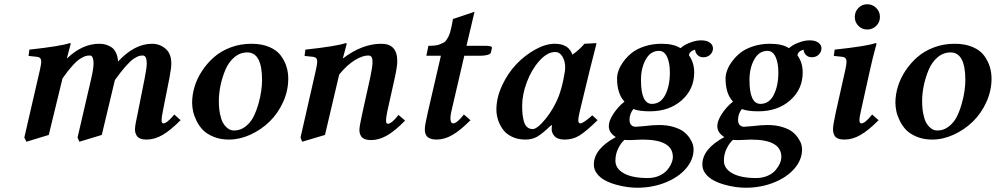

<svg xmlns="http://www.w3.org/2000/svg" viewBox="-20 -651 4714 909"><path d="M296.9 -376 297.9 -375Q369.6 -443.8 450.2 -443.8Q465.3 -443.8 478.5 -440.4Q491.7 -437 505.6 -428.7Q519.5 -420.4 528.3 -402.8Q537.1 -385.3 539.1 -359.9Q616.7 -443.8 700.2 -443.8Q735.8 -443.8 763.4 -420.7Q791 -397.5 791 -350.1Q791 -328.1 782.2 -282.2L751 -125Q745.1 -95.7 745.1 -83Q745.1 -66.9 752.9 -66.9Q771 -66.9 805.2 -108.9L835 -82Q787.6 -34.2 749.8 -12.2Q711.9 9.8 673.8 9.8Q655.8 9.8 644 4.9Q632.3 0 627.4 -8.3Q622.6 -16.6 620.8 -23.4Q619.1 -30.3 619.1 -39.1Q619.1 -57.6 632.8 -119.1L664.1 -275.9Q674.8 -329.6 674.8 -350.1Q674.8 -388.2 655.8 -388.2Q645.5 -388.2 637 -385.5Q628.4 -382.8 613 -372.8Q597.7 -362.8 575.2 -337.4Q552.7 -312 523.9 -272L461.9 -12.2L356 20L347.2 0L412.1 -279.8Q422.9 -326.7 422.9 -350.1Q422.9 -366.2 419.7 -375.2Q416.5 -384.3 413.1 -386.2Q409.7 -388.2 404.8 -388.2Q394 -388.2 385.5 -385.7Q377 -383.3 361.3 -374Q345.7 -364.7 324 -341.1Q302.2 -317.4 275.9 -279.8L210.9 -12.2L105 20L95.2 0L168.9 -319.8Q175.3 -348.6 175.3 -359.4Q175.3 -378.9 157.2 -381.8L115.2 -386.2L119.1 -416Q269.5 -432.6 309.1 -446.8Q314.9 -446.8 314.9 -443.8Z M1088.9 -33.2Q1118.2 -33.2 1142.3 -52Q1166.5 -70.8 1180.4 -98.6Q1194.3 -126.5 1203.9 -160.6Q1213.4 -194.8 1217 -222.4Q1220.7 -250 1220.7 -272Q1220.7 -402.8 1150.9 -402.8Q1116.2 -402.8 1089.1 -379.6Q1062 -356.4 1046.9 -320.1Q1031.7 -283.7 1023.9 -245.8Q1016.1 -208 1016.1 -172.9Q1016.1 -137.7 1021.7 -111.1Q1027.3 -84.5 1035.2 -70.3Q1043 -56.2 1053.5 -47.1Q1064 -38.1 1072.3 -35.6Q1080.6 -33.2 1088.9 -33.2ZM889.6 -165Q889.6 -201.7 901.1 -240.2Q912.6 -278.8 936.5 -315.2Q960.4 -351.6 993.2 -380.4Q1025.9 -409.2 1071.8 -426.5Q1117.7 -443.8 1169.9 -443.8Q1219.2 -443.8 1255.1 -428.5Q1291 -413.1 1309.6 -387.7Q1328.1 -362.3 1336.4 -335.2Q1344.7 -308.1 1344.7 -278.8Q1344.7 -221.2 1320.1 -167.2Q1295.4 -113.3 1255.9 -75Q1216.3 -36.6 1165.5 -13.4Q1114.7 9.8 1064 9.8Q1023.4 9.8 991.2 -3.4Q959 -16.6 940.4 -35.9Q921.9 -55.2 909.9 -80.1Q897.9 -105 893.8 -125.7Q889.6 -146.5 889.6 -165Z M1604.5 -375Q1694.8 -443.8 1785.6 -443.8Q1860.8 -443.8 1860.8 -361.8Q1860.8 -336.9 1849.6 -285.2L1813.5 -123Q1807.6 -94.7 1807.6 -81.1Q1807.6 -64.9 1815.9 -64.9Q1834 -64.9 1866.7 -106.9L1897.9 -80.1Q1850.6 -31.7 1812.7 -9.8Q1774.9 12.2 1736.8 12.2Q1718.8 12.2 1706.5 7.3Q1694.3 2.4 1689.5 -6.1Q1684.6 -14.6 1683.1 -21.5Q1681.6 -28.3 1681.6 -37.1Q1681.6 -52.2 1695.8 -117.2L1731.9 -279.8Q1743.7 -335 1743.7 -356Q1743.7 -373 1739.3 -380.6Q1734.9 -388.2 1722.7 -388.2Q1696.3 -388.2 1659.9 -366.2Q1623.5 -344.2 1585.9 -298.3L1518.6 -12.2L1410.6 20L1402.8 0L1475.6 -319.8Q1481.9 -348.6 1481.9 -359.4Q1481.9 -378.9 1463.9 -381.8L1421.9 -386.2L1425.8 -416Q1576.2 -432.6 1615.7 -446.8Q1621.6 -446.8 1621.6 -443.8L1603.5 -376Z M2005.4 -119.1 2067.4 -387.2H1998.5L2008.3 -434.1Q2025.4 -434.1 2038.8 -435.5Q2052.2 -437 2062.7 -441.2Q2073.2 -445.3 2080.8 -449.5Q2088.4 -453.6 2094.5 -463.1Q2100.6 -472.7 2104.2 -479.7Q2107.9 -486.8 2112.1 -502.2Q2116.2 -517.6 2118.4 -528.6Q2120.6 -539.6 2124.5 -561L2226.6 -595.2L2188.5 -434.1H2281.2Q2309.1 -434.1 2309.1 -424.8L2304.2 -402.8Q2302.7 -395 2288.1 -391.1Q2273.4 -387.2 2257.3 -387.2H2178.2L2117.2 -125Q2110.8 -97.2 2113.3 -82Q2115.7 -66.9 2124.5 -66.9Q2143.6 -66.9 2176.3 -108.9L2207.5 -82Q2160.2 -34.2 2122.3 -12.2Q2084.5 9.8 2046.4 9.8Q2031.7 9.8 2021 6.3Q2010.3 2.9 2004.6 -2Q1999 -6.8 1995.8 -14.2Q1992.7 -21.5 1991.9 -26.9Q1991.2 -32.2 1991.2 -39.1Q1991.2 -58.1 2005.4 -119.1Z M2625 -194.8Q2638.2 -230.5 2647 -272.9Q2655.8 -315.4 2655.8 -331.1Q2655.8 -361.3 2642.8 -383.1Q2629.9 -404.8 2608.9 -404.8Q2570.8 -404.8 2533.4 -362.8Q2496.1 -320.8 2474.1 -261.7Q2452.1 -202.6 2452.1 -150.9Q2452.1 -127.4 2453.9 -110.1Q2455.6 -92.8 2460.4 -75.7Q2465.3 -58.6 2475.8 -49.3Q2486.3 -40 2502 -40Q2523.4 -40 2562.3 -87.4Q2601.1 -134.8 2625 -194.8ZM2591.8 -39.1Q2591.8 -52.2 2592.8 -58.1L2590.8 -59.1Q2545.4 -16.1 2522 -3.2Q2498.5 9.8 2467.8 9.8Q2430.7 9.8 2402.6 -4.2Q2374.5 -18.1 2359.4 -40.3Q2344.2 -62.5 2337.2 -85.7Q2330.1 -108.9 2330.1 -131.8Q2330.1 -188.5 2357.2 -246.6Q2384.3 -304.7 2424.8 -347.2Q2465.3 -389.6 2514.4 -416.7Q2563.5 -443.8 2606 -443.8Q2672.9 -443.8 2689.9 -392.1Q2723.1 -415.5 2747.1 -443.8L2801.8 -446.8Q2803.7 -446.8 2803.7 -443.8L2772.5 -320.8L2725.1 -125Q2717.8 -93.3 2717.8 -83Q2717.8 -66.9 2727.1 -66.9Q2741.7 -66.9 2784.2 -105L2809.1 -82Q2754.4 -28.3 2723.1 -9.3Q2691.9 9.8 2653.8 9.8Q2620.1 9.8 2606 -5.6Q2591.8 -21 2591.8 -39.1Z M3151.4 -308.1Q3151.4 -353 3138.2 -381.6Q3125 -410.2 3099.6 -410.2Q3060.1 -410.2 3037.4 -369.6Q3014.6 -329.1 3014.6 -272Q3014.6 -159.2 3066.4 -159.2Q3107.9 -159.2 3129.6 -201.9Q3151.4 -244.6 3151.4 -308.1ZM2964.4 12.2Q2944.3 12.2 2936.5 11.2Q2919.9 25.4 2906.7 52Q2893.6 78.6 2893.6 109.9Q2893.6 147.5 2933.8 169.7Q2974.1 191.9 3046.4 191.9Q3076.2 191.9 3100.1 181.4Q3124 170.9 3137.7 155Q3151.4 139.2 3158.4 122.8Q3165.5 106.4 3165.5 91.8Q3165.5 9.8 3021.5 9.8Q3011.7 9.8 2992.4 11Q2973.1 12.2 2964.4 12.2ZM3266.6 -308.1Q3266.6 -228.5 3207.5 -176.3Q3148.4 -124 3056.6 -124Q3005.9 -124 2978.5 -134.8Q2960.4 -111.8 2960.4 -84Q2960.4 -67.4 2968.5 -59.1Q2976.6 -50.8 2989.7 -50.8Q2998.5 -50.8 3031.7 -54.2Q3069.8 -59.1 3100.6 -59.1Q3139.6 -59.1 3170.4 -49.6Q3201.2 -40 3218 -26.6Q3234.9 -13.2 3245.8 3.7Q3256.8 20.5 3260.3 33.2Q3263.7 45.9 3263.7 56.2Q3263.7 105 3227.8 146.7Q3191.9 188.5 3130.4 213.1Q3068.8 237.8 2996.6 237.8Q2974.6 237.8 2949.2 234.4Q2923.8 231 2895.3 222.9Q2866.7 214.8 2844 202.6Q2821.3 190.4 2806.4 171.1Q2791.5 151.9 2791.5 127.9Q2791.5 54.2 2895.5 -2Q2862.3 -22.5 2862.3 -54.2Q2862.3 -79.6 2884.5 -113Q2906.7 -146.5 2936.5 -169.9Q2901.4 -207.5 2901.4 -279.8Q2901.4 -296.4 2908.2 -316.4Q2915 -336.4 2931.6 -359.4Q2948.2 -382.3 2971.4 -400.9Q2994.6 -419.4 3031.5 -431.6Q3068.4 -443.8 3112.3 -443.8Q3169.9 -443.8 3201.7 -422.9Q3218.8 -438 3241.5 -447Q3264.2 -456.1 3277.1 -458Q3290 -460 3299.3 -460Q3325.7 -460 3340.6 -449.2Q3355.5 -438.5 3355.5 -421.9Q3355.5 -405.3 3342.8 -392.6Q3330.1 -379.9 3309.6 -379.9Q3293.9 -379.9 3284.2 -388.9Q3274.4 -397.9 3272.5 -407.2L3270.5 -416Q3244.1 -408.2 3241.7 -389.2Q3266.6 -354.5 3266.6 -308.1Z M3665 -308.1Q3665 -353 3651.9 -381.6Q3638.7 -410.2 3613.3 -410.2Q3573.7 -410.2 3551 -369.6Q3528.3 -329.1 3528.3 -272Q3528.3 -159.2 3580.1 -159.2Q3621.6 -159.2 3643.3 -201.9Q3665 -244.6 3665 -308.1ZM3478 12.2Q3458 12.2 3450.2 11.2Q3433.6 25.4 3420.4 52Q3407.2 78.6 3407.2 109.9Q3407.2 147.5 3447.5 169.7Q3487.8 191.9 3560.1 191.9Q3589.8 191.9 3613.8 181.4Q3637.7 170.9 3651.4 155Q3665 139.2 3672.1 122.8Q3679.2 106.4 3679.2 91.8Q3679.2 9.8 3535.2 9.8Q3525.4 9.8 3506.1 11Q3486.8 12.2 3478 12.2ZM3780.3 -308.1Q3780.3 -228.5 3721.2 -176.3Q3662.1 -124 3570.3 -124Q3519.5 -124 3492.2 -134.8Q3474.1 -111.8 3474.1 -84Q3474.1 -67.4 3482.2 -59.1Q3490.2 -50.8 3503.4 -50.8Q3512.2 -50.8 3545.4 -54.2Q3583.5 -59.1 3614.3 -59.1Q3653.3 -59.1 3684.1 -49.6Q3714.8 -40 3731.7 -26.6Q3748.5 -13.2 3759.5 3.7Q3770.5 20.5 3773.9 33.2Q3777.3 45.9 3777.3 56.2Q3777.3 105 3741.5 146.7Q3705.6 188.5 3644 213.1Q3582.5 237.8 3510.3 237.8Q3488.3 237.8 3462.9 234.4Q3437.5 231 3408.9 222.9Q3380.4 214.8 3357.7 202.6Q3335 190.4 3320.1 171.1Q3305.2 151.9 3305.2 127.9Q3305.2 54.2 3409.2 -2Q3376 -22.5 3376 -54.2Q3376 -79.6 3398.2 -113Q3420.4 -146.5 3450.2 -169.9Q3415 -207.5 3415 -279.8Q3415 -296.4 3421.9 -316.4Q3428.7 -336.4 3445.3 -359.4Q3461.9 -382.3 3485.1 -400.9Q3508.3 -419.4 3545.2 -431.6Q3582 -443.8 3626 -443.8Q3683.6 -443.8 3715.3 -422.9Q3732.4 -438 3755.1 -447Q3777.8 -456.1 3790.8 -458Q3803.7 -460 3813 -460Q3839.4 -460 3854.2 -449.2Q3869.1 -438.5 3869.1 -421.9Q3869.1 -405.3 3856.4 -392.6Q3843.8 -379.9 3823.2 -379.9Q3807.6 -379.9 3797.9 -388.9Q3788.1 -397.9 3786.1 -407.2L3784.2 -416Q3757.8 -408.2 3755.4 -389.2Q3780.3 -354.5 3780.3 -308.1Z M4043.9 -528.6Q4026.9 -545.9 4026.9 -570.8Q4026.9 -595.7 4043.9 -613.3Q4061 -630.9 4085.9 -630.9Q4110.8 -630.9 4128.4 -613.3Q4146 -595.7 4146 -570.8Q4146 -545.9 4128.4 -528.6Q4110.8 -511.2 4085.9 -511.2Q4061 -511.2 4043.9 -528.6ZM4100.1 -325.2 4055.7 -125Q4048.8 -94.2 4048.8 -83Q4048.8 -66.9 4057.6 -66.9Q4076.2 -66.9 4108.9 -108.9L4139.6 -82Q4092.3 -34.2 4054.2 -12.2Q4016.1 9.8 3978 9.8Q3960 9.8 3948.2 5.1Q3936.5 0.5 3931.6 -8.1Q3926.8 -16.6 3925.3 -23.4Q3923.8 -30.3 3923.8 -39.1Q3923.8 -59.6 3937 -119.1L3981.9 -319.8Q3987.8 -346.2 3987.8 -359.4Q3987.8 -378.9 3969.7 -381.8L3927.7 -386.2L3931.6 -416Q4085.4 -432.6 4124 -446.8Q4129.9 -446.8 4129.9 -443.8Q4111.3 -377 4100.1 -325.2Z M4418.5 -33.2Q4447.8 -33.2 4471.9 -52Q4496.1 -70.8 4510 -98.6Q4523.9 -126.5 4533.4 -160.6Q4543 -194.8 4546.6 -222.4Q4550.3 -250 4550.3 -272Q4550.3 -402.8 4480.5 -402.8Q4445.8 -402.8 4418.7 -379.6Q4391.6 -356.4 4376.5 -320.1Q4361.3 -283.7 4353.5 -245.8Q4345.7 -208 4345.7 -172.9Q4345.7 -137.7 4351.3 -111.1Q4356.9 -84.5 4364.7 -70.3Q4372.6 -56.2 4383.1 -47.1Q4393.6 -38.1 4401.9 -35.6Q4410.2 -33.2 4418.5 -33.2ZM4219.2 -165Q4219.2 -201.7 4230.7 -240.2Q4242.2 -278.8 4266.1 -315.2Q4290 -351.6 4322.8 -380.4Q4355.5 -409.2 4401.4 -426.5Q4447.3 -443.8 4499.5 -443.8Q4548.8 -443.8 4584.7 -428.5Q4620.6 -413.1 4639.2 -387.7Q4657.7 -362.3 4666 -335.2Q4674.3 -308.1 4674.3 -278.8Q4674.3 -221.2 4649.7 -167.2Q4625 -113.3 4585.4 -75Q4545.9 -36.6 4495.1 -13.4Q4444.3 9.8 4393.6 9.8Q4353 9.8 4320.8 -3.4Q4288.6 -16.6 4270 -35.9Q4251.5 -55.2 4239.5 -80.1Q4227.5 -105 4223.4 -125.7Q4219.2 -146.5 4219.2 -165Z"/></svg>

Font: Linux Libertine G
Style: Bold Italic
Weight: 700
Italic angle: -11.5°
Designer: Philipp H. Poll
Foundry: Philipp H. Poll
Version: Version 4.1.0